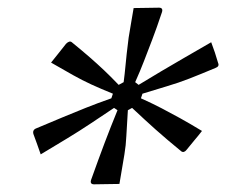

<svg xmlns="http://www.w3.org/2000/svg" viewBox="-20 -551 640 500"><path d="M394 -531Q405 -531 402 -520Q388 -478 376.5 -448Q365 -418 355 -392Q345 -366 332 -337L341 -330Q372 -349 400 -365.5Q428 -382 459 -400Q490 -418 530 -441Q535 -428 539.5 -414.5Q544 -401 548 -387Q552 -378 541 -374Q503 -358 473.5 -346.5Q444 -335 415 -326.5Q386 -318 351 -307L347 -295Q378 -281 401 -269Q424 -257 448.5 -243.5Q473 -230 506 -210Q496 -197 486.5 -186Q477 -175 466 -161Q459 -152 452 -157Q413 -189 385.5 -213.5Q358 -238 324 -270L313 -264Q310 -220 309 -196.5Q308 -173 304 -149Q301 -129 297.5 -110.5Q294 -92 291 -72Q275 -72 257.5 -71.5Q240 -71 225 -71Q214 -71 217 -82Q237 -138 252.5 -179Q268 -220 286 -264L277 -270Q244 -248 215.5 -229Q187 -210 156.5 -191.5Q126 -173 86 -149Q81 -163 76.5 -176Q72 -189 67 -202Q64 -213 75 -217Q113 -233 143 -245.5Q173 -258 203 -270Q233 -282 270 -295L274 -307Q242 -320 218 -331Q194 -342 170 -355.5Q146 -369 113 -388Q124 -402 133 -413Q142 -424 152 -437Q161 -446 167 -441Q194 -419 213.5 -402Q233 -385 250.5 -368.5Q268 -352 289 -330L302 -337Q305 -360 306.5 -377Q308 -394 310 -411.5Q312 -429 315 -453Q318 -473 321.5 -492Q325 -511 328 -530Q344 -530 361.5 -530.5Q379 -531 394 -531Z"/></svg>

Font: Recursive Mn Lnr St Lt
Style: Italic
Weight: 300
Italic angle: -15°
Monospace: yes
Version: Version 1.079;hotconv 1.0.112;makeotfexe 2.5.65598; ttfautoh